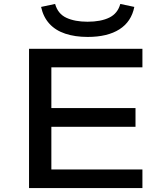

<svg xmlns="http://www.w3.org/2000/svg" viewBox="-20 -952 829 972"><path d="M127 0V-705H701V-611H240V-405H666V-310H240V-94H701V0ZM424 -765Q360 -765 310.5 -781.5Q261 -798 230 -832Q199 -866 188 -917L259 -932Q273 -882 316 -862Q359 -842 423 -842Q491 -842 533.5 -863Q576 -884 589 -932L660 -917Q645 -842 584.5 -803.5Q524 -765 424 -765Z"/></svg>

Font: Nunito Sans 7pt Expanded Medium
Style: Regular
Weight: 500
Width: 7
Designer: Vernon Adams
Foundry: Vernon Adams
Version: Version 3.101;gftools[0.9.27]